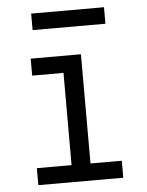

<svg xmlns="http://www.w3.org/2000/svg" viewBox="-51 -746 603 788"><g transform="rotate(-5 250.0 -352.0)"><path d="M75 0V-70H218V-450H89V-520H296V-70H425V0ZM107 -636V-704H407V-636Z"/></g></svg>

Font: Iosevka Fuck
Style: Regular
Weight: 400
Monospace: yes
Designer: Belleve Invis
Foundry: Belleve Invis
Version: Version 28.0.7; ttfautohint (v1.8.3)